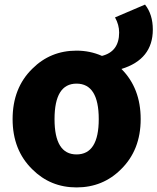

<svg xmlns="http://www.w3.org/2000/svg" viewBox="-20 -804 687 838"><path d="M411 -284Q411 -439 314 -439Q218 -439 218 -284Q218 -130 314 -130Q411 -130 411 -284ZM613 -784Q647 -741 647 -675Q647 -545 510 -503Q594 -419 594 -284Q594 -149 508 -65Q429 14 314 14Q200 14 121 -65Q35 -149 35 -284Q35 -420 121 -504Q200 -583 314 -583Q373 -583 425 -560Q500 -579 500 -662Q500 -696 482 -728Z"/></svg>

Font: Source Han Sans CN Heavy
Style: Bold
Weight: 900
Designer: Ryoko NISHIZUKA (kana & ideographs); Paul D. Hunt (Latin, Greek & Cyrillic); Wenlong ZHANG (bopomofo); Sandoll Communica
Foundry: Adobe Systems Incorporated
Version: Version 1.000;PS 1;hotconv 1.0.78;makeotf.lib2.5.61930